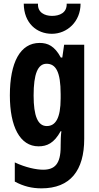

<svg xmlns="http://www.w3.org/2000/svg" viewBox="-20 -791 541 1051"><path d="M421 -771H345C347 -721 306 -704 265 -704C224 -704 185 -723 188 -771H110C111 -664 181 -606 264 -606C347 -606 421 -672 421 -771ZM197 -556C91 -556 34 -450 34 -269C34 -98 89 10 191 10C237 10 276 -7 312 -73H316C313 -51 312 -22 312 5V12C312 107 279 138 216 138C179 138 120 126 61 98V203C109 229 155 240 207 240C365 240 441 142 441 -31V-546H331L321 -476H313C279 -539 242 -556 197 -556ZM235 -442C285 -442 312 -399 312 -276V-253C312 -142 283 -101 236 -101C187 -101 164 -156 164 -268C164 -387 187 -442 235 -442Z"/></svg>

Font: Noto Sans Gurmukhi UI ExtraCondensed
Style: Bold
Weight: 700
Width: 2
Designer: Jelle Bosma - Monotype Design Team
Foundry: Monotype Imaging Inc.
Version: Version 2.004